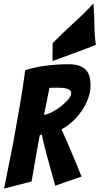

<svg xmlns="http://www.w3.org/2000/svg" viewBox="-20 -1109 584 1130"><path d="M4 1Q31 -132 56 -259Q65 -313 76 -371.5Q87 -430 96.5 -487.5Q106 -545 114.5 -598.5Q123 -652 128 -696Q185 -714 251 -722.5Q317 -731 382 -731Q421 -731 446.5 -722Q472 -713 486.5 -696.5Q501 -680 507 -658Q513 -636 513 -609Q513 -569 499 -530.5Q485 -492 461.5 -457.5Q438 -423 407.5 -394.5Q377 -366 342 -348Q360 -308 380.5 -260.5Q401 -213 419 -170Q439 -120 460 -70L305 -16Q285 -85 269 -146Q262 -171 255 -197.5Q248 -224 242 -247.5Q236 -271 232 -289Q228 -307 227 -317L214 -313Q208 -281 199.5 -235Q191 -189 184 -146Q175 -95 166 -41ZM239 -433Q258 -435 285.5 -449Q313 -463 338 -482.5Q363 -502 381 -523Q399 -544 399 -560Q399 -571 392 -577.5Q385 -584 372.5 -587.5Q360 -591 345 -592Q330 -593 314 -593Q303 -593 291.5 -592.5Q280 -592 271 -592ZM290 -750Q289 -761 289 -770Q289 -779 289 -788Q289 -804 289.5 -820.5Q290 -837 290 -855Q358 -924 418 -978Q478 -1032 530 -1089Q535 -1022 535.5 -964Q536 -906 544 -845Q485 -821 417 -796.5Q349 -772 290 -750Z"/></svg>

Font: Bangers
Style: Regular
Weight: 400
Designer: vernon adams
Foundry: Vernon Adams
Version: Version 2.000